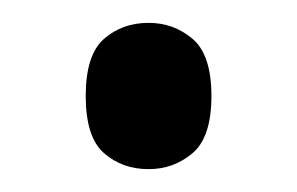

<svg xmlns="http://www.w3.org/2000/svg" viewBox="-20 -440 260 168"><path d="M110 -292Q87 -292 71 -306Q55 -320 55 -356Q55 -392 71 -406Q87 -420 110 -420Q132 -420 148.5 -406Q165 -392 165 -356Q165 -320 148.5 -306Q132 -292 110 -292Z"/></svg>

Font: Noto Serif Myanmar Cond
Style: Regular
Weight: 400
Width: 3
Designer: Ben Mitchell and the Monotype Design Team
Foundry: Monotype Imaging Inc.
Version: Version 2.106; ttfautohint (v1.8.4.7-5d5b)